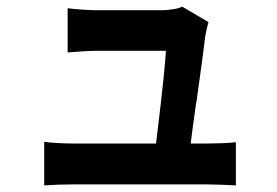

<svg xmlns="http://www.w3.org/2000/svg" viewBox="-20 -545 840 582"><path d="M695 -114C675 -111 629 -110 608 -110H558C562 -143 568 -186 574 -229L576 -240C587 -318 598 -398 602 -435C604 -445 608 -465 612 -478L532 -525C522 -518 488 -514 471 -514H273C251 -514 206 -517 185 -520V-386C209 -388 248 -391 273 -391H483C481 -360 476 -305 469 -247L468 -236C463 -191 457 -146 453 -110H201C173 -110 136 -112 114 -115V17C144 15 172 14 201 14H609C631 14 679 16 695 17V-114Z"/></svg>

Font: Glow Sans TC Compressed
Style: Bold
Weight: 700
Width: 2
Designer: Ryoko NISHIZUKA (kana, bopomofo & ideographs); Paul D. Hunt (Latin, Greek & Cyrillic); Sandoll Communications, Soo-young
Version: Version 0.93